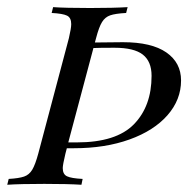

<svg xmlns="http://www.w3.org/2000/svg" viewBox="-45 -510 542 530"><path d="M135.5 -85.5Q128.2 -54.8 128.2 -46Q128.2 -29 139.9 -23.4Q151.6 -17.7 183.1 -16.1L179.8 0Q142.7 -2.4 77.4 -2.4Q10.5 -2.4 -25 0L-21 -16.1Q7.3 -17.7 21.4 -22.6Q35.5 -27.4 44 -41.5Q52.4 -55.6 60.5 -85.5L145.2 -404.8Q151.6 -432.3 151.6 -443.5Q151.6 -461.3 139.9 -466.9Q128.2 -472.6 97.6 -474.2L101.6 -490.3Q134.7 -487.9 204 -487.9Q268.5 -487.9 307.3 -490.3L303.2 -474.2Q273.4 -472.6 259.3 -467.7Q245.2 -462.9 236.7 -449.2Q228.2 -435.5 220.2 -404.8L216.9 -392.7L294.4 -393.5Q373.4 -393.5 414.1 -365.3Q454.8 -337.1 454.8 -287.9Q454.8 -234.7 417.3 -191.9Q379.8 -149.2 312.5 -125Q245.2 -100.8 158.9 -100.8H139.5ZM143.5 -116.9H166.9Q275.8 -116.9 324.6 -166.9Q373.4 -216.9 373.4 -300.8Q373.4 -340.3 349.2 -359.3Q325 -378.2 271 -378.2Q228.2 -378.2 212.9 -377.4Z"/></svg>

Font: Playfair Display SC
Style: Italic
Weight: 400
Italic angle: -14°
Designer: Claus Eggers Sørensen
Foundry: Claus Eggers Sørensen
Version: Version 1.202; ttfautohint (v1.6)